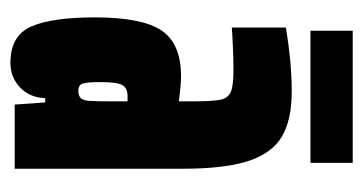

<svg xmlns="http://www.w3.org/2000/svg" viewBox="-180 -492 680 359"><g transform="rotate(90 159.5 -312.0)"><path d="M12 -150Q12 -238 36.5 -274.5Q61 -311 122 -311Q137 -311 169 -307V-332Q169 -370 166 -384.5Q163 -399 151.5 -404Q140 -409 111 -409Q76 -409 31 -406V-507Q97 -518 150 -518Q204 -518 235 -499.5Q266 -481 280.5 -437Q295 -393 295 -314V0H175L171 -57H163Q162 -28 143 -10Q124 8 97 8Q46 8 29 -31Q12 -70 12 -150ZM168 -138Q169 -148 169 -184V-211H159Q144 -211 138.5 -201Q133 -191 133 -160Q133 -137 135.5 -128Q138 -119 149 -119Q158 -119 162.5 -123Q167 -127 168 -138ZM37 -553V-632H284V-553Z"/></g></svg>

Font: Saira Ultra Condensed Black
Style: Regular
Weight: 900
Width: 1
Designer: Hector Gatti with collaboration of the Omnibus-Type team
Foundry: Omnibus-Type
Version: Version 1.001; ttfautohint (v1.8)